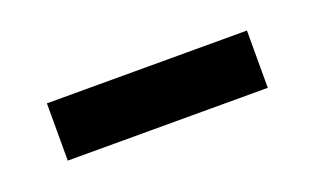

<svg xmlns="http://www.w3.org/2000/svg" viewBox="-28 -385 378 230"><g transform="rotate(-20 160.5 -270.5)"><path d="M33 -234V-307H288V-234Z"/></g></svg>

Font: Noto Sans Hebrew Droid
Style: Regular
Weight: 400
Designer: Monotype Design Team
Foundry: Monotype Imaging Inc.
Version: Version 1.100